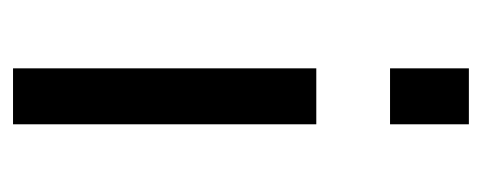

<svg xmlns="http://www.w3.org/2000/svg" viewBox="-248 -510 757 302"><g transform="rotate(-90 131.0 -358.5)"><path d="M87 -240V-717H175V-240ZM87 0V-124H175V0Z"/></g></svg>

Font: Raleway Medium Alt1
Style: Regular
Weight: 500
Designer: Matt McInerney, Pablo Impallari, Rodrigo Fuenzalida
Foundry: Matt McInerney, Pablo Impallari, Rodrigo Fuenzalida
Version: Version 3.000g; ttfautohint (v1.5) -l 8 -r 28 -G 28 -x 14 -D